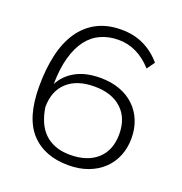

<svg xmlns="http://www.w3.org/2000/svg" viewBox="-125 -788 862 907"><g transform="rotate(20 306.0 -334.0)"><path d="M316 10Q194 10 126.5 -63.5Q59 -137 59 -294Q59 -380 75 -451Q91 -522 125 -572.5Q159 -623 211 -650.5Q263 -678 334 -678Q398 -678 448 -653.5Q498 -629 535 -585L507 -546Q433 -628 338 -628Q290 -628 250 -610.5Q210 -593 181.5 -556Q153 -519 137 -462Q121 -405 120 -327Q145 -375 195 -402.5Q245 -430 318 -430Q373 -430 416.5 -414Q460 -398 490.5 -368.5Q521 -339 537 -299Q553 -259 553 -211Q553 -163 536.5 -122.5Q520 -82 489 -52.5Q458 -23 414 -6.5Q370 10 316 10ZM306 -39Q393 -39 442.5 -84Q492 -129 492 -210Q492 -291 442.5 -336.5Q393 -382 306 -382Q218 -382 169 -337Q120 -292 120 -211Q126 -172 139.5 -140.5Q153 -109 175.5 -86.5Q198 -64 230.5 -51.5Q263 -39 306 -39Z"/></g></svg>

Font: Celebes Light
Style: Regular
Weight: 300
Designer: Anugrah Pasau
Foundry: Lafontype
Version: Version 1.000; ttfautohint (v1.8.4)